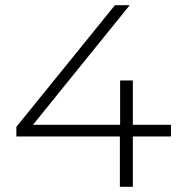

<svg xmlns="http://www.w3.org/2000/svg" viewBox="-20 -720 694 740"><path d="M639 -239V-194H492V0H442V-194H43V-231L423 -700H480L107 -239H443V-410H492V-239Z"/></svg>

Font: mBank Light
Style: Regular
Weight: 300
Designer: Julieta Ulanovsky
Foundry: Julieta Ulanovsky
Version: Version 7.200;PS 007.200;hotconv 1.0.88;makeotf.lib2.5.64775